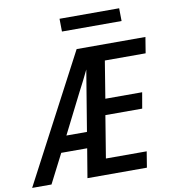

<svg xmlns="http://www.w3.org/2000/svg" viewBox="-100 -1008 997 1094"><g transform="rotate(-10 398.5 -461.0)"><path d="M-3 0 384 -735H782L767 -643H531L496 -428H709L693 -336H480L440 -92H676L661 0H317L345 -168H195L109 0ZM241 -260H360L418 -611Q403 -580 388 -550Q373 -520 357 -490ZM319 -848 318 -922H663L664 -848Z"/></g></svg>

Font: Iosevka Aile Semibold Oblique
Style: Regular
Weight: 600
Italic angle: -9°
Designer: Belleve Invis
Foundry: Belleve Invis
Version: Version 31.1.0; ttfautohint (v1.8.4)